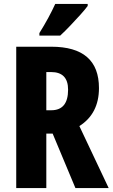

<svg xmlns="http://www.w3.org/2000/svg" viewBox="-20 -950 569 970"><path d="M239 -714Q480 -714 480 -505Q480 -376 381 -313L529 0H361L246 -275H214V0H62V-714ZM238 -586H214V-393H239Q324 -393 324 -497Q324 -586 238 -586ZM423 -920Q410 -902 386 -875.5Q362 -849 335 -820.5Q308 -792 284 -770H179V-783Q204 -823 224 -860Q244 -897 259 -930H423Z"/></svg>

Font: Noto Sans Lao Looped ExtraCondensed ExtraBold
Style: Regular
Weight: 800
Width: 2
Designer: Mark Frömberg, Ben Mitchell
Foundry: The Fontpad Ltd
Version: Version 1.002; ttfautohint (v1.8.4.7-5d5b)